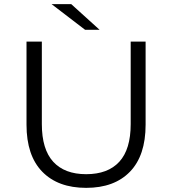

<svg xmlns="http://www.w3.org/2000/svg" viewBox="-20 -901 832 927"><path d="M108 -299V-700H182V-302Q182 -180 237 -120Q292 -60 396 -60Q501 -60 556 -120Q611 -180 611 -302V-700H683V-299Q683 -150 607.5 -72Q532 6 396 6Q260 6 184 -72Q108 -150 108 -299ZM229 -881H324L461 -757H391Z"/></svg>

Font: Montserrat-Regular
Style: Regular
Weight: 400
Version: Version 7.200